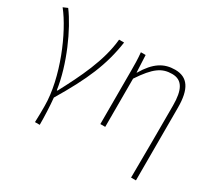

<svg xmlns="http://www.w3.org/2000/svg" viewBox="-140 -785 1348 1227"><g transform="rotate(30 533.5 -171.0)"><path d="M227 198H262C262 136 259 62 253 2C379 -209 440 -349 466 -527H429C414 -364 331 -199 251 -48H246C221 -224 127 -432 46 -540L13 -526C113 -401 229 -129 229 78C229 125 229 147 227 198Z M936 198H972V-339C972 -475 930 -540 836 -540C755 -540 693 -503 633 -401H631L625 -527H590C595 -474 595 -438 595 -396V0H631V-356C709 -474 759 -507 833 -507C908 -507 938 -450 938 -334C938 -158 938 21 936 198Z"/></g></svg>

Font: Harano Aji Gothic KR ExtraLight
Style: Regular
Weight: 250
Foundry: Masamichi Hosoda
Version: HaranoAjiGothicKR-ExtraLight version 20220220;ttx 4.29.1